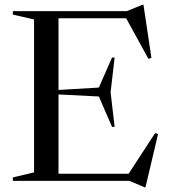

<svg xmlns="http://www.w3.org/2000/svg" viewBox="-20 -762 710 809"><path d="M34 0V-14.5L123.5 -35.5V-680L34 -700.5V-715H514L580.5 -742H584.5L618 -518L605.5 -514L511.5 -685H226.5V-383L396.5 -393L452 -519.5H463L446 -373L463 -227.5H452L396.5 -355.5L226.5 -364V-30H522L633.5 -201L646 -197.5L593 27H589L525 0Z"/></svg>

Font: Newsreader 72pt
Style: Regular
Weight: 400
Designer: Hugues Gentile
Foundry: Production Type
Version: Version 1.003; ttfautohint (v1.8.3)